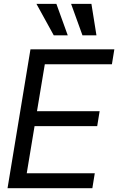

<svg xmlns="http://www.w3.org/2000/svg" viewBox="-20 -986 619 1006"><path d="M19.5 0 139.6 -727.5H579.1L566.4 -649.4H214.8L173.8 -403.3H502L489.3 -325.2H161.1L120.1 -78.1H476.6L463.9 0ZM261.7 -800.8 170.9 -965.8H275.4L335 -800.8ZM412.1 -800.8 352.5 -965.8H459L485.4 -800.8Z"/></svg>

Font: Inter Tight
Style: Italic
Weight: 400
Italic angle: -9.39999°
Designer: Rasmus Andersson
Foundry: rsms
Version: Version 3.002